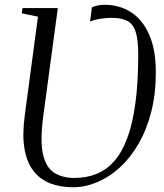

<svg xmlns="http://www.w3.org/2000/svg" viewBox="-20 -777 689 807"><path d="M287 10Q233.5 10 191.2 -6.2Q149 -22.5 121 -58.2Q93 -94 83 -151.5Q73 -209 84 -291L139.5 -707L71.5 -721L74.5 -743H223L161.5 -286Q148 -183 161 -127.5Q174 -72 208.5 -50.5Q243 -29 292.5 -29Q342.5 -29 384.2 -45.5Q426 -62 458.8 -98.2Q491.5 -134.5 514.2 -194.8Q537 -255 549 -342.2Q561 -429.5 561 -547.5Q561 -610 550.2 -643.2Q539.5 -676.5 515 -689.2Q490.5 -702 449 -702Q425 -702 401.5 -698.2Q378 -694.5 358.5 -686.5L366.5 -746.5Q376 -750.5 389.8 -753.8Q403.5 -757 419 -757Q482 -757 530.8 -725.5Q579.5 -694 607.2 -631Q635 -568 635 -473Q635 -382 615.5 -306.2Q596 -230.5 561.8 -171.8Q527.5 -113 483 -72.5Q438.5 -32 388 -11Q337.5 10 287 10Z"/></svg>

Font: Merriweather 120pt Light
Style: Italic
Weight: 300
Italic angle: -7.8°
Version: Version 2.101